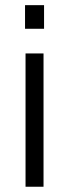

<svg xmlns="http://www.w3.org/2000/svg" viewBox="-20 -710 263 730"><path d="M77.1 -506.8H145.5V0H77.1ZM75.2 -690.4H147.5V-600.6H75.2Z"/></svg>

Font: Dinish
Style: Regular
Weight: 400
Designer: Bert Driehuis
Foundry: Playbeing
Version: Version 3.006; git-39231f3c-release